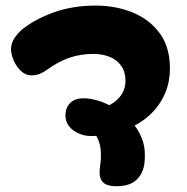

<svg xmlns="http://www.w3.org/2000/svg" viewBox="-20 -622 655 672"><path d="M574.8 -382.3Q574.8 -336.9 559.1 -298.6Q543.4 -260.3 515.8 -231Q488.1 -201.7 451.3 -182.6Q467.4 -161.3 477.2 -135.8Q487 -110.2 487 -80.3Q487 -63.7 485.5 -50Q484 -36.3 478.2 -22.2Q467.8 2.9 446.1 16.3Q424.3 29.7 388.8 29.9Q356.2 29.9 342.4 17.6Q328.6 5.3 328.6 -17Q328.6 -32.1 330.9 -45.5Q333.2 -58.9 333.2 -78.6Q333.2 -99.6 329.2 -116.4Q325.1 -133.2 316.8 -146.6Q312.1 -146.3 307.6 -146.1Q303.1 -145.9 298.2 -145.9Q276.4 -145.9 255.8 -154.7Q235.1 -163.6 222.1 -179.8Q209.1 -196.1 209.1 -217.3Q209.1 -244.9 225.6 -261.4Q242 -278 273.3 -278Q291.6 -278 315.1 -272Q338.7 -266 362.8 -253.8Q390.2 -268.4 404.7 -290.1Q419.2 -311.8 419.2 -339.3Q419.2 -370.1 404.5 -391.2Q389.8 -412.3 364.3 -422.8Q338.8 -433.3 306.6 -433.3Q261.8 -433.3 222.6 -419.8Q183.4 -406.2 145.1 -378.2Q130.7 -368.1 118.6 -363.2Q106.6 -358.2 90.6 -358.2Q69.4 -358.2 53.2 -373.6Q36.9 -389 27.7 -410.7Q18.6 -432.4 18.6 -450.2Q18.6 -471.2 31.3 -489.8Q44.1 -508.4 60.8 -521.6Q105.1 -556.3 170.2 -579.4Q235.2 -602.4 315.2 -602.4Q385 -602.4 444.1 -578.4Q503.1 -554.3 538.9 -505.8Q574.8 -457.3 574.8 -382.3Z"/></svg>

Font: Playpen Sans Hebrew
Style: Regular
Weight: 400
Designer: Tom Grace, Laura Meseguer, Veronika Burian, José Scaglione
Foundry: TypeTogether
Version: Version 2.000